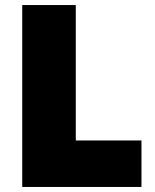

<svg xmlns="http://www.w3.org/2000/svg" viewBox="-20 -740 612 760"><path d="M68 0V-720H280V-184H540V0Z"/></svg>

Font: Kufam Black
Style: Regular
Weight: 900
Designer: Wael Morcos, Artur Schmal
Foundry: Original Type
Version: Version 1.301; ttfautohint (v1.8.3)